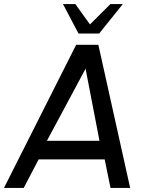

<svg xmlns="http://www.w3.org/2000/svg" viewBox="-50 -919 768 939"><path d="M322.5 -700H431L586.5 0H490.5L462 -139.5H139L66 0H-30.5ZM179.5 -230.5H436.5L368.5 -583ZM334 -755 258 -899H318.5L390 -799.5L490 -899H550.5L435 -755Z"/></svg>

Font: Urbanist Medium
Style: Italic
Weight: 500
Italic angle: -8°
Designer: Corey Hu
Foundry: Corey Hu
Version: Version 1.330; ttfautohint (v1.8.4.7-5d5b)